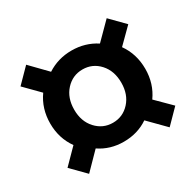

<svg xmlns="http://www.w3.org/2000/svg" viewBox="-111 -690 735 721"><g transform="rotate(-30 256.5 -329.5)"><path d="M82 -92.8 22.9 -152.8 85 -215.8Q49.8 -265.1 49.8 -329.1Q49.8 -393.6 85 -442.9L22.9 -505.9L82 -565.9L149.9 -496.1Q197.3 -526.9 255.9 -526.9Q314.5 -526.9 361.8 -496.1L431.2 -565.9L490.2 -505.9L426.8 -442.9Q461.9 -393.6 461.9 -329.1Q461.9 -265.1 426.8 -215.8L490.2 -152.8L431.2 -92.8L361.8 -163.1Q315.9 -131.8 255.9 -131.8Q196.8 -131.8 150.9 -163.1ZM255.9 -213.9Q299.3 -213.9 328.6 -246.1Q357.9 -278.3 357.9 -329.1Q357.9 -380.4 328.6 -412.6Q299.3 -444.8 255.9 -444.8Q212.9 -444.8 183.3 -412.6Q153.8 -380.4 153.8 -329.1Q153.8 -278.3 183.3 -246.1Q212.9 -213.9 255.9 -213.9Z"/></g></svg>

Font: Source Sans 3 Semibold
Style: Regular
Weight: 600
Designer: Paul D. Hunt
Foundry: Adobe
Version: Version 3.052;hotconv 1.1.0;makeotfexe 2.6.0